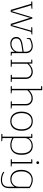

<svg xmlns="http://www.w3.org/2000/svg" viewBox="1660 -2410 973 4332"><g transform="rotate(90 2146.0 -243.5)"><path d="M65 -462H21Q17 -462 14.5 -465Q12 -468 12 -473Q12 -487 30 -487H173Q180 -487 180 -479Q180 -469 163 -467L99 -461L223 -44Q226 -34 227 -26Q228 -18 228 -16H232Q232 -18 233 -26Q234 -34 237 -44L372 -487H398L538 -44Q541 -34 542 -26Q543 -18 543 -16H547Q547 -18 548 -26Q549 -34 552 -44L671 -462H601Q597 -462 594.5 -465Q592 -468 592 -473Q592 -487 610 -487H753Q760 -487 760 -479Q760 -469 743 -467L699 -461L566 0H518L391 -405Q387 -418 385.5 -432.5Q384 -447 384 -452H381Q381 -447 379.5 -432.5Q378 -418 374 -405L251 0H203Z M813 -124Q813 -240 982 -266L1147 -291V-343Q1147 -398 1112.5 -434.5Q1078 -471 1018 -471Q983 -471 939.5 -458Q896 -445 865 -426L858 -378Q856 -368 853.5 -364Q851 -360 846 -360Q838 -360 838 -367V-441Q876 -465 926 -481Q976 -497 1020 -497Q1088 -497 1133.5 -456Q1179 -415 1179 -344V-26L1221 -20Q1231 -18 1235 -16Q1239 -14 1239 -8Q1239 0 1232 0H1149V-86H1145Q1082 10 963 10Q901 10 857 -25.5Q813 -61 813 -124ZM1147 -170V-265L994 -241Q924 -230 885.5 -204Q847 -178 847 -126Q847 -71 882.5 -43.5Q918 -16 972 -16Q1015 -16 1055.5 -36Q1096 -56 1121.5 -91.5Q1147 -127 1147 -170Z M1323 -11Q1323 -25 1341 -25H1386V-462H1332Q1328 -462 1325.5 -465Q1323 -468 1323 -473Q1323 -487 1341 -487H1415V-411H1418Q1506 -497 1599 -497Q1667 -497 1713.5 -456Q1760 -415 1760 -344V-26L1816 -20Q1833 -18 1833 -8Q1833 0 1826 0H1674Q1670 0 1667.5 -3Q1665 -6 1665 -11Q1665 -25 1683 -25H1728V-343Q1728 -398 1692 -433.5Q1656 -469 1594 -469Q1548 -469 1501.5 -444Q1455 -419 1418 -376V-26L1474 -20Q1491 -18 1491 -8Q1491 0 1484 0H1332Q1328 0 1325.5 -3Q1323 -6 1323 -11Z M1921 -11Q1921 -25 1939 -25H1984V-685H1930Q1926 -685 1923.5 -688Q1921 -691 1921 -696Q1921 -710 1939 -710H2014V-415L2016 -413Q2102 -497 2197 -497Q2265 -497 2311.5 -456Q2358 -415 2358 -344V-26L2414 -20Q2431 -18 2431 -8Q2431 0 2424 0H2272Q2268 0 2265.5 -3Q2263 -6 2263 -11Q2263 -25 2281 -25H2326V-343Q2326 -398 2290 -433.5Q2254 -469 2192 -469Q2146 -469 2099 -443.5Q2052 -418 2016 -376V-26L2072 -20Q2089 -18 2089 -8Q2089 0 2082 0H1930Q1926 0 1923.5 -3Q1921 -6 1921 -11Z M2498 -244Q2498 -358 2553 -427.5Q2608 -497 2714 -497Q2820 -497 2875 -427.5Q2930 -358 2930 -244Q2930 -129 2875 -59.5Q2820 10 2714 10Q2608 10 2553 -59.5Q2498 -129 2498 -244ZM2897 -244Q2897 -351 2848 -411Q2799 -471 2714 -471Q2629 -471 2580 -411Q2531 -351 2531 -244Q2531 -137 2580 -76.5Q2629 -16 2714 -16Q2799 -16 2848 -76.5Q2897 -137 2897 -244Z M3000 202Q3000 188 3018 188H3063V-462H3009Q3005 -462 3002.5 -465Q3000 -468 3000 -473Q3000 -487 3018 -487H3092V-406H3095Q3126 -451 3171.5 -474Q3217 -497 3272 -497Q3366 -497 3419.5 -432Q3473 -367 3473 -240Q3473 -117 3412.5 -53.5Q3352 10 3251 10Q3215 10 3172.5 -1.5Q3130 -13 3095 -32V187L3151 193Q3168 195 3168 205Q3168 213 3161 213H3009Q3005 213 3002.5 210Q3000 207 3000 202ZM3439 -239Q3439 -361 3391.5 -416Q3344 -471 3266 -471Q3221 -471 3181.5 -451Q3142 -431 3118.5 -397.5Q3095 -364 3095 -327V-64Q3123 -44 3167 -30Q3211 -16 3246 -16Q3439 -16 3439 -239Z M3619 -609Q3619 -623 3628 -631.5Q3637 -640 3650 -640Q3663 -640 3672 -631.5Q3681 -623 3681 -609Q3681 -595 3672 -586.5Q3663 -578 3650 -578Q3637 -578 3628 -586.5Q3619 -595 3619 -609ZM3571 -11Q3571 -25 3589 -25H3635V-462H3580Q3576 -462 3573.5 -465Q3571 -468 3571 -473Q3571 -487 3589 -487H3667V-26L3722 -20Q3739 -18 3739 -8Q3739 0 3732 0H3580Q3576 0 3573.5 -3Q3571 -6 3571 -11Z M3884 186Q3871 179 3864 172.5Q3857 166 3857 159Q3857 153 3860 150Q3863 147 3867 147Q3870 147 3879 153Q3912 175 3952.5 186Q3993 197 4034 197Q4112 197 4152.5 161Q4193 125 4193 49V-80H4189Q4132 10 4021 10Q3962 10 3915 -17Q3868 -44 3840 -100.5Q3812 -157 3812 -240Q3812 -321 3841.5 -379Q3871 -437 3923 -467Q3975 -497 4040 -497Q4087 -497 4139 -476.5Q4191 -456 4224 -426V43Q4224 129 4177.5 176Q4131 223 4034 223Q3994 223 3954.5 213Q3915 203 3884 186ZM4192 -170V-417Q4159 -443 4118 -457Q4077 -471 4037 -471Q3984 -471 3941 -445.5Q3898 -420 3872 -368Q3846 -316 3846 -239Q3846 -137 3892 -76.5Q3938 -16 4029 -16Q4071 -16 4108.5 -36Q4146 -56 4169 -91.5Q4192 -127 4192 -170Z"/></g></svg>

Font: Maitree ExtraLight
Style: Regular
Weight: 250
Designer: CadsonDemak Team
Foundry: CadsonDemak
Version: Version 1.002